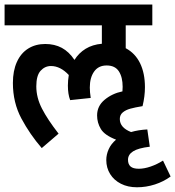

<svg xmlns="http://www.w3.org/2000/svg" viewBox="-29 -648 753 825"><path d="M704.1 110.4Q674.3 132.3 636.7 144.5Q599.1 156.7 559.6 156.7Q520.5 156.7 490.7 141.6Q460.9 126.5 444.3 99.9Q427.7 73.2 427.7 39.6Q427.7 16.1 438 -6.8Q448.2 -29.8 469.7 -47.9Q420.4 -66.9 404.3 -93.8Q388.2 -120.6 388.2 -151.9Q388.2 -192.4 420.4 -219.2Q452.6 -246.1 497.1 -255.4Q498 -261.7 498 -274.9Q498 -316.4 481.7 -341.6Q465.3 -366.7 429.2 -366.7Q394 -366.7 375.5 -340.6Q356.9 -314.5 356.9 -272Q356.9 -252 360.8 -227.1L272.5 -217.8Q262.7 -243.2 262.7 -280.3Q262.7 -302.2 266.6 -325.7Q230.5 -364.3 189.9 -364.3Q164.1 -364.3 145.5 -344Q127 -323.7 127 -276.9Q127 -228.5 151.4 -181.2Q175.8 -133.8 222.7 -73.7L150.4 -11.7Q99.6 -70.3 63 -138.7Q26.4 -207 26.4 -291.5Q26.4 -343.8 43.5 -381.6Q60.5 -419.4 92 -439.2Q123.5 -459 165.5 -459Q205.6 -459 236.6 -442.4Q267.6 -425.8 291 -390.6Q309.6 -420.4 339.1 -438.5Q368.7 -456.5 408.7 -460V-539.1H-9.3V-628.4H625.5V-539.1H511.2V-440.9Q551.8 -419.4 572.8 -376.5Q593.8 -333.5 593.8 -273.4Q593.8 -233.9 583.5 -191.9Q550.3 -186.5 530.5 -180.9Q510.7 -175.3 498.3 -164.8Q485.8 -154.3 485.8 -136.7Q485.8 -99.6 534.2 -80.6Q565.4 -89.8 604 -91.8L614.7 -17.6Q564.9 -11.7 543 2.2Q521 16.1 521 38.6Q521 57.6 532 67.4Q543 77.1 567.4 77.1Q590.8 77.1 618.4 67.6Q646 58.1 671.4 42Z"/></svg>

Font: Varta
Style: Bold
Weight: 700
Designer: Joana Correia, Viktoriya Grabowska, Eben Sorkin
Foundry: Sorkin Type
Version: Version 1.002; ttfautohint (v1.3) -l 8 -r 24 -G 200 -x 12 -H